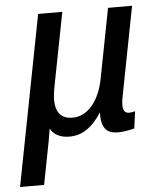

<svg xmlns="http://www.w3.org/2000/svg" viewBox="-61 -574 689 827"><g transform="rotate(-5 284.0 -160.0)"><path d="M132.3 21.5 96.2 207.5H-7.8L134.8 -528.3H239.3L176.8 -206.5Q174.3 -191.4 172.6 -178.5Q170.9 -165.5 170.9 -154.3Q170.9 -70.3 244.1 -70.3Q293.5 -70.3 330.1 -114.3Q366.7 -158.2 380.4 -235.8L437 -528.3H541L466.3 -142.6Q461.9 -122.1 461.9 -105Q461.9 -70.3 488.3 -70.3Q495.6 -70.3 514.2 -74.2L504.4 -1Q463.4 9.8 433.6 9.8Q397.5 9.8 381.1 -8.3Q364.7 -26.4 362.8 -63V-81.5H361.8Q334 -37.1 300 -13.7Q266.1 9.8 223.6 9.8Q193.8 9.8 173.1 -1Q152.3 -11.7 142.1 -30.8H141.1Z"/></g></svg>

Font: Arimo Medium
Style: Italic
Weight: 500
Italic angle: -12°
Designer: Steve Matteson
Foundry: Monotype Imaging Inc.
Version: Version 1.33